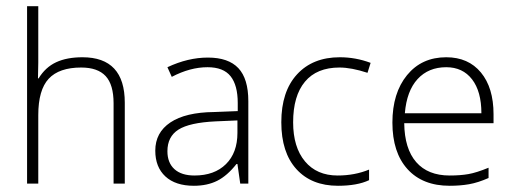

<svg xmlns="http://www.w3.org/2000/svg" viewBox="-20 -590 1650 617"><path d="M345 0V-258Q345 -318 319.5 -345.5Q294 -373 241 -373Q170 -373 136.5 -337Q103 -301 103 -220V0H67V-570H103V-389L102 -338H104Q126 -374 160.5 -390Q195 -406 245 -406Q381 -406 381 -260V0Z M752 0 743 -63H740Q710 -25 678 -9Q646 7 603 7Q544 7 511.5 -23Q479 -53 479 -106Q479 -164 527.5 -196.5Q576 -229 668 -230L744 -233V-259Q744 -316 721 -345Q698 -374 647 -374Q591 -374 532 -343L518 -374Q584 -405 648 -405Q714 -405 746 -371Q778 -337 778 -265V0ZM605 -26Q669 -26 706 -62.5Q743 -99 743 -163V-203L673 -200Q589 -196 553.5 -173.5Q518 -151 518 -104Q518 -67 540.5 -46.5Q563 -26 605 -26Z M1066 7Q981 7 932.5 -46.5Q884 -100 884 -197Q884 -296 934.5 -351Q985 -406 1072 -406Q1123 -406 1171 -388L1161 -356Q1109 -373 1071 -373Q998 -373 960 -327.5Q922 -282 922 -197Q922 -117 960 -71.5Q998 -26 1065 -26Q1120 -26 1166 -45V-11Q1128 7 1066 7Z M1425 7Q1338 7 1289.5 -46.5Q1241 -100 1241 -196Q1241 -291 1288 -348.5Q1335 -406 1414 -406Q1485 -406 1525.5 -357Q1566 -308 1566 -223V-194H1279Q1280 -112 1317.5 -69Q1355 -26 1425 -26Q1459 -26 1485 -30.5Q1511 -35 1550 -51V-18Q1516 -3 1487.5 2Q1459 7 1425 7ZM1414 -374Q1357 -374 1322 -336Q1287 -298 1281 -226H1527Q1527 -296 1497 -335Q1467 -374 1414 -374Z"/></svg>

Font: Azad Pori Unicode
Style: Regular
Weight: 400
Designer: Abul Kalam Azad
Foundry: Lipighor Font Foundry
Version: Version 1.026;December 22, 2019;FontCreator 12.0.0.2547 64-b